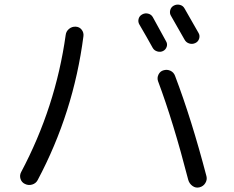

<svg xmlns="http://www.w3.org/2000/svg" viewBox="-20 -817 1040 855"><path d="M660.2 -603.5Q633.8 -651.4 600.6 -708Q593.8 -719.7 597.2 -732.9Q600.6 -746.1 613.3 -752.9Q626 -759.8 639.6 -756.3Q653.3 -752.9 660.2 -741.2L719.7 -632.8Q726.6 -621.1 722.2 -608.4Q717.8 -595.7 706.1 -589.8Q694.3 -584 680.7 -587.9Q667 -591.8 660.2 -603.5ZM801.8 -640.6Q779.3 -680.7 742.2 -745.1Q734.4 -756.8 737.8 -771Q741.2 -785.2 753.9 -792Q766.6 -798.8 780.8 -795.4Q794.9 -792 801.8 -779.3Q821.3 -746.1 864.3 -669.9Q871.1 -658.2 866.7 -644.5Q862.3 -630.9 849.1 -625Q835.9 -619.1 822.3 -623.5Q808.6 -627.9 801.8 -640.6ZM708 -503.9Q723.6 -508.8 738.8 -502Q753.9 -495.1 759.8 -478.5Q833 -286.1 899.4 -32.2Q903.3 -16.6 894.5 -2Q885.7 12.7 868.7 17.1Q851.6 21.5 837.4 11.2Q823.2 1 818.4 -15.6Q752 -273.4 683.6 -456.1Q678.7 -470.7 686 -485.4Q693.4 -500 708 -503.9ZM90.8 2Q76.2 -4.9 71.3 -20.5Q66.4 -36.1 74.2 -50.8Q227.5 -339.8 272.5 -661.1Q274.4 -677.7 287.6 -688.5Q300.8 -699.2 317.4 -698.2Q334 -697.3 343.8 -684.6Q353.5 -671.9 351.6 -656.2Q307.6 -315.4 147.5 -14.6Q139.6 0 123 4.9Q106.4 9.8 90.8 2Z"/></svg>

Font: Rounded-X Mgen+ 1m regular
Style: Regular
Weight: 400
Designer: [Source Han Sans]
Ryoko NISHIZUKA  (kana & ideographs); Paul D. Hunt (Latin, Greek & Cyrillic); Wenlong ZHANG  (bopomofo
Version: Version 1.059.20150602